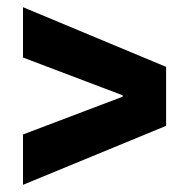

<svg xmlns="http://www.w3.org/2000/svg" viewBox="-20 -599 526 534"><path d="M44 -85V-225L321 -330V-334L44 -439V-579L442 -413V-249Z"/></svg>

Font: Bricolage Grotesque 48pt Bricolage Grotesque 48pt Regular
Style: Bold
Weight: 700
Designer: Mathieu Triay
Foundry: Atelier Triay
Version: Version 1.000; ttfautohint (v1.8.4.7-5d5b);gftools[0.9.32]